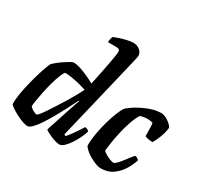

<svg xmlns="http://www.w3.org/2000/svg" viewBox="-163 -1014 1286 1227"><g transform="rotate(30 480.0 -400.0)"><path d="M170 0Q154 0 129.5 -9Q105 -18 80.5 -31Q56 -44 38.5 -56.5Q21 -69 19 -75Q18 -111 25.5 -154.5Q33 -198 44 -242Q55 -286 66.5 -323.5Q78 -361 87.5 -386Q97 -411 100 -415Q105 -422 122 -436Q139 -450 160 -464.5Q181 -479 199 -489.5Q217 -500 227 -500Q246 -500 273 -491.5Q300 -483 330 -469.5Q360 -456 389 -440Q391 -450 396.5 -476Q402 -502 409 -536.5Q416 -571 422.5 -605Q429 -639 433 -665.5Q437 -692 437 -702Q437 -713 429.5 -717.5Q422 -722 410 -722H348Q348 -733 351 -745Q354 -757 356 -764Q370 -771 395.5 -779.5Q421 -788 447.5 -794Q474 -800 490 -800Q522 -800 541.5 -782.5Q561 -765 561 -741Q561 -737 556.5 -718Q552 -699 547 -677L402 -73L413 -66Q423 -76 437.5 -95.5Q452 -115 467.5 -138Q483 -161 494 -179Q503 -179 512.5 -173.5Q522 -168 524 -163Q518 -142 505 -114.5Q492 -87 474.5 -60.5Q457 -34 439 -17Q421 0 404 0Q394 0 376 -5Q358 -10 339.5 -18Q321 -26 307.5 -33.5Q294 -41 292 -46L353 -233Q361 -257 367.5 -276Q374 -295 378 -301L373 -304Q357 -270 335.5 -229Q314 -188 291 -147.5Q268 -107 246 -73.5Q224 -40 204 -20Q184 0 170 0ZM184 -93Q188 -93 201.5 -109Q215 -125 233 -152Q251 -179 271.5 -211.5Q292 -244 312 -276.5Q332 -309 347.5 -337.5Q363 -366 371 -384Q320 -400 281 -407.5Q242 -415 210 -416Q199 -404 188 -375.5Q177 -347 166.5 -309Q156 -271 148.5 -233.5Q141 -196 136 -166Q131 -136 131 -124Q137 -116 147.5 -109Q158 -102 168.5 -97.5Q179 -93 184 -93Z M708 0Q696 0 676 -7Q656 -14 634 -26Q612 -38 593.5 -53Q575 -68 566 -84Q566 -128 574.5 -176.5Q583 -225 596 -270.5Q609 -316 623 -350.5Q637 -385 648 -402Q658 -413 681.5 -429.5Q705 -446 736.5 -462Q768 -478 803 -489Q838 -500 871 -500Q889 -500 909.5 -489Q930 -478 944.5 -464Q959 -450 960 -441Q956 -405 941.5 -368Q927 -331 914 -311Q895 -311 879 -314.5Q863 -318 857 -322Q857 -331 856.5 -350Q856 -369 855.5 -389.5Q855 -410 852 -419Q841 -421 830.5 -422.5Q820 -424 811 -424Q799 -424 785 -421.5Q771 -419 759 -414Q740 -381 725.5 -338Q711 -295 701.5 -251Q692 -207 686.5 -170.5Q681 -134 679 -113Q686 -105 701.5 -95.5Q717 -86 734.5 -79Q752 -72 764 -72Q771 -72 784.5 -85.5Q798 -99 812.5 -117.5Q827 -136 840.5 -154Q854 -172 863 -180Q873 -179 881 -173.5Q889 -168 892 -163Q882 -130 859.5 -92Q837 -54 800 -27Q763 0 708 0Z"/></g></svg>

Font: Texturina 12pt
Style: Bold Italic
Weight: 700
Italic angle: -11°
Designer: Guillermo Torres Carreño
Foundry: Omnibus-Type
Version: Version 1.002